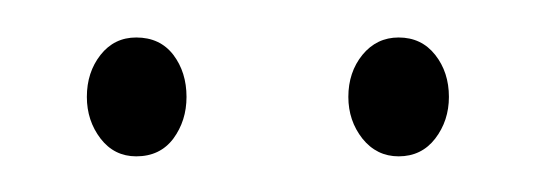

<svg xmlns="http://www.w3.org/2000/svg" viewBox="-20 -594 296 105"><path d="M54.5 -508.5Q42.5 -508.5 35 -518.2Q27.5 -528 27.5 -541Q27.5 -554.5 35 -564Q42.5 -573.5 54.5 -573.5Q67.5 -573.5 74.8 -564Q82 -554.5 82 -541Q82 -528 74.8 -518.2Q67.5 -508.5 54.5 -508.5ZM198 -508.5Q186 -508.5 178.2 -518.2Q170.5 -528 170.5 -541Q170.5 -554.5 178.2 -564Q186 -573.5 198 -573.5Q210.5 -573.5 218 -564Q225.5 -554.5 225.5 -541Q225.5 -528 218 -518.2Q210.5 -508.5 198 -508.5Z"/></svg>

Font: Fraunces 72pt Thin
Style: Regular
Weight: 100
Version: Version 1.000;[b76b70a41]